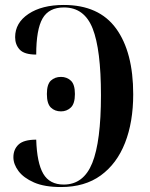

<svg xmlns="http://www.w3.org/2000/svg" viewBox="-20 -744 603 774"><path d="M226 10Q159 10 117 -8.5Q75 -27 54.5 -54.5Q34 -82 34 -110Q34 -142 55 -161.5Q76 -181 126 -181Q129 -87 154.5 -43.5Q180 0 237 0Q317 0 352 -87Q387 -174 387 -360Q387 -544 353.5 -629Q320 -714 238 -714Q177 -714 151.5 -669.5Q126 -625 126 -524Q78 -524 59.5 -544Q41 -564 41 -594Q41 -652 95 -688Q149 -724 237 -724Q379 -724 448 -629Q517 -534 517 -364Q517 -252 484 -168Q451 -84 386.5 -37Q322 10 226 10ZM226 -295Q201 -295 185 -310.5Q169 -326 169 -365Q169 -404 185 -419Q201 -434 226 -434Q249 -434 265.5 -419Q282 -404 282 -365Q282 -326 265.5 -310.5Q249 -295 226 -295Z"/></svg>

Font: Noto Serif Display Condensed SemiBold
Style: Regular
Weight: 600
Width: 3
Designer: Monotype Design Team
Foundry: Monotype Imaging Inc.
Version: Version 2.009